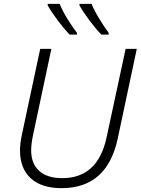

<svg xmlns="http://www.w3.org/2000/svg" viewBox="-20 -968 731 998"><path d="M300 10Q537 10 592 -248L691 -714H633L534 -254Q489 -42 303 -42Q226 -42 184 -79.5Q142 -117 142 -187Q142 -220 152 -267L247 -714H189L94 -269Q84 -223 84 -186Q84 -92 140 -41Q196 10 300 10ZM507 -788H545V-797Q522 -828 496 -870.5Q470 -913 456 -948H393V-940Q412 -906 444.5 -862.5Q477 -819 507 -788ZM342 -788H380V-797Q356 -828 330 -870.5Q304 -913 290 -948H228V-940Q247 -906 279.5 -862.5Q312 -819 342 -788Z"/></svg>

Font: Noto Sans UI Light
Style: Italic
Weight: 300
Italic angle: -12°
Designer: Monotype Design Team
Foundry: Monotype Imaging Inc.
Version: Version 1.901